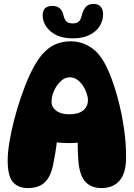

<svg xmlns="http://www.w3.org/2000/svg" viewBox="-20 -949 680 976"><path d="M122 7Q72 7 45.5 -23.5Q19 -54 19 -134Q19 -172 27.5 -225Q36 -278 51.5 -338Q67 -398 87.5 -458Q108 -518 132 -570Q163 -637 195.5 -673.5Q228 -710 263.5 -724.5Q299 -739 339 -739Q400 -739 450 -702.5Q500 -666 537 -575Q560 -519 579 -448.5Q598 -378 609.5 -301.5Q621 -225 621 -150Q621 -69 588 -31Q555 7 496 7Q445 7 415.5 -23.5Q386 -54 379 -124Q375 -169 375 -217Q375 -265 379 -309L431 -234Q403 -225 361.5 -222.5Q320 -220 275.5 -224.5Q231 -229 192 -241L272 -307Q273 -258 267 -211.5Q261 -165 253 -127Q246 -83 230.5 -53Q215 -23 188.5 -8Q162 7 122 7ZM333 -368Q378 -368 402.5 -387.5Q427 -407 427 -440Q427 -456 420 -476.5Q413 -497 401 -514.5Q389 -532 372.5 -544Q356 -556 335 -556Q314 -556 297.5 -543.5Q281 -531 268.5 -512.5Q256 -494 249 -472.5Q242 -451 242 -432Q242 -404 266 -386Q290 -368 333 -368ZM351 -754Q279 -754 238 -789Q197 -824 197 -871Q197 -919 246 -919Q291 -919 302 -874Q307 -851 317 -840.5Q327 -830 350 -830Q370 -830 380 -839Q390 -848 395 -868Q402 -897 415.5 -913Q429 -929 455 -929Q480 -929 492 -915Q504 -901 504 -876Q504 -844 486.5 -816Q469 -788 434.5 -771Q400 -754 351 -754Z"/></svg>

Font: DynaPuff SemiBold
Style: Regular
Weight: 600
Designer: Toshi Omagari, Jennifer Daniel
Foundry: Google Fonts
Version: Version 2.000